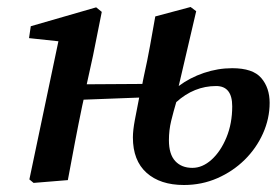

<svg xmlns="http://www.w3.org/2000/svg" viewBox="-20 -515 792 549"><path d="M463 -114Q463 -74 481 -54.5Q499 -35 530 -35Q559 -35 585 -58.5Q611 -82 627.5 -122Q644 -162 644 -211Q644 -269 598 -269Q535 -269 484 -223Q476 -196 469.5 -169.5Q463 -143 463 -114ZM506 14Q438 14 399 -21Q360 -56 360 -122Q360 -142 365.5 -171.5Q371 -201 378 -236L219 -230L215 -212Q204 -159 194 -106.5Q184 -54 174 0L76 8L64 -2L147 -397L63 -406L68 -440L255 -494L271 -481L246 -356L228 -274L387 -275Q388 -282 389.5 -288Q391 -294 392 -300Q401 -340 409 -384Q417 -428 424 -468L525 -495L541 -483L491 -269Q523 -293 563 -306.5Q603 -320 644 -320Q703 -320 727 -292Q751 -264 751 -221Q751 -176 732 -133.5Q713 -91 679.5 -58Q646 -25 601.5 -5.5Q557 14 506 14Z"/></svg>

Font: Source Serif Pro SemiBold
Style: Italic
Weight: 600
Italic angle: -12°
Designer: Frank Grießhammer
Foundry: Adobe Systems Incorporated
Version: Version 3.001;hotconv 1.0.111;makeotfexe 2.5.65597